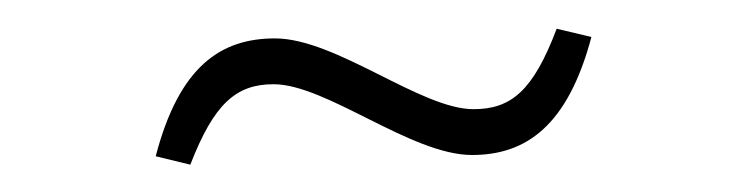

<svg xmlns="http://www.w3.org/2000/svg" viewBox="-20 -366 532 137"><path d="M115.8 -248.5C132.7 -292.1 148.5 -305.9 175.2 -305.9C212.9 -305.9 273.3 -255.4 316.8 -255.4C355.4 -255.4 385.1 -276.2 402 -339.6L377.2 -345.5C360.4 -301 344.6 -288.1 317.8 -288.1C280.2 -288.1 219.8 -338.6 176.2 -338.6C137.6 -338.6 107.9 -318.8 91.1 -254.5Z"/></svg>

Font: Meinily
Style: Regular
Weight: 500
Designer: Paul Hayes
Foundry: Paul Hayes
Version: Version 1.0; ttfautohint (v1.8.4.7-5d5b)